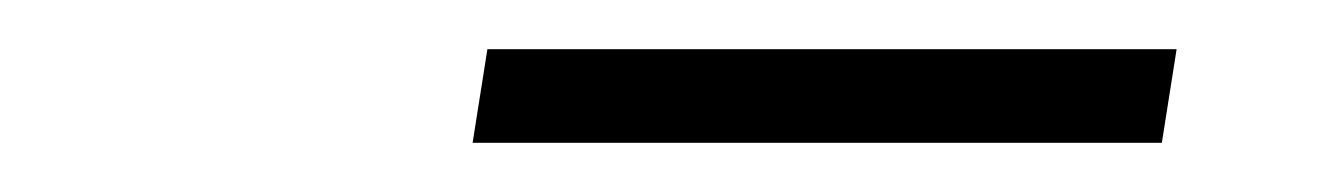

<svg xmlns="http://www.w3.org/2000/svg" viewBox="-20 -691 540 78"><path d="M172 -633 178 -671H458L452 -633Z"/></svg>

Font: Nunito Sans 12pt ExtraLight
Style: Italic
Weight: 200
Italic angle: -9°
Designer: Vernon Adams
Foundry: Vernon Adams
Version: Version 3.101;gftools[0.9.27]